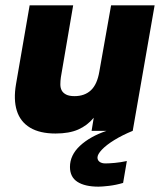

<svg xmlns="http://www.w3.org/2000/svg" viewBox="-20 -490 610 719"><path d="M188 10Q129 10 92.5 -12Q56 -34 43 -75.5Q30 -117 40 -175L91 -470H254L208 -201Q206 -187 206 -174Q206 -161 211 -151.5Q216 -142 227.5 -136Q239 -130 259 -130Q297 -130 320.5 -152Q344 -174 352 -222L396 -470H559L477 0H323L331 -49Q307 -20 273 -5Q239 10 188 10ZM349 209Q298 209 270 191Q242 173 242 135Q242 91 279.5 56Q317 21 379 0H477Q438 16 408 34.5Q378 53 361.5 70.5Q345 88 345 100Q345 110 353 116Q361 122 375 122Q388 122 410 120Q432 118 455 113L441 195Q414 203 388 206Q362 209 349 209Z"/></svg>

Font: Gantari ExtraBold
Style: Italic
Weight: 800
Italic angle: -10°
Designer: Anugrah Pasau
Foundry: Lafontype
Version: Version 1.000